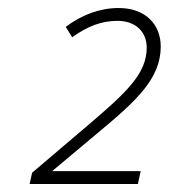

<svg xmlns="http://www.w3.org/2000/svg" viewBox="-20 -875 421 479"><path d="M54 -416H324L331 -448H110L227 -546C322 -625 381 -680 381 -759C381 -812 345 -855 276 -855C229 -855 184 -838 144 -808L160 -782C199 -810 234 -823 273 -823C318 -823 346 -796 346 -756C346 -691 295 -644 200 -563L60 -444Z"/></svg>

Font: Noto Sans ExtraLight
Style: Italic
Weight: 200
Italic angle: -12°
Designer: Monotype Design Team
Foundry: Monotype Imaging Inc.
Version: Version 2.013